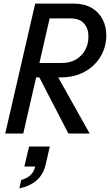

<svg xmlns="http://www.w3.org/2000/svg" viewBox="-20 -740 609 1064"><path d="M9 0 175 -720H389Q447 -720 487.5 -696.5Q528 -673 549 -632Q570 -591 569 -540Q568 -477 536 -424.5Q504 -372 447.5 -341.5Q391 -311 315 -311H155L174 -391H323Q368 -391 401 -410.5Q434 -430 452 -462.5Q470 -495 470 -536Q471 -580 446.5 -609Q422 -638 370 -638H255L109 0ZM359 0 168 -369H270L477 0ZM87 304 98 257Q130 249 150 229.5Q170 210 177 176L212 183H115L141 72H256L234 168Q221 226 183.5 259Q146 292 87 304Z"/></svg>

Font: Instrument Sans SemiCondensed Medium
Style: Italic
Weight: 500
Width: 4
Italic angle: -13°
Designer: Rodrigo Fuenzalida
Foundry: fragTYPE
Version: Version 1.000;gftools[0.9.28]